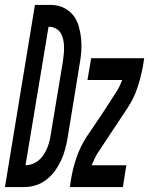

<svg xmlns="http://www.w3.org/2000/svg" viewBox="-64 -755 602 775"><path d="M-44 0 77 -735H146Q173 -734 195.5 -722.5Q218 -711 232.5 -692Q247 -673 254 -648.5Q261 -624 263.5 -598Q266 -572 264 -546Q262 -520 257 -493L209 -199Q205 -176 199 -153Q193 -130 182.5 -107.5Q172 -85 158 -65.5Q144 -46 123.5 -30Q103 -14 80 -7Q57 0 34 0ZM39 -88Q53 -88 67.5 -93.5Q82 -99 93 -108.5Q104 -118 112.5 -131Q121 -144 126.5 -157.5Q132 -171 135.5 -185Q139 -199 141 -213L190 -508Q192 -523 193.5 -538Q195 -553 194.5 -567.5Q194 -582 191 -596Q188 -610 181 -621.5Q174 -633 161 -640Q148 -647 134 -647H132ZM218 0 223 -33Q230 -76 245 -119.5Q260 -163 285 -202L344 -289L401 -377Q410 -390 417 -404Q424 -418 429 -432H289L304 -520H518L513 -488Q505 -444 490.5 -400.5Q476 -357 450 -318L334 -143Q325 -130 318.5 -116Q312 -102 306 -88H446L432 0Z"/></svg>

Font: Iosevka Curly Semibold
Style: Italic
Weight: 600
Italic angle: -9°
Monospace: yes
Designer: Belleve Invis
Foundry: Belleve Invis
Version: Version 22.1.2; ttfautohint (v1.8.4)